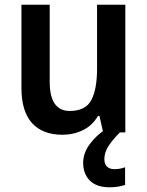

<svg xmlns="http://www.w3.org/2000/svg" viewBox="-20 -613 626 815"><path d="M512 -593V-51H418L402 -121H396Q372 -80 332 -60.5Q292 -41 245 -41Q161 -41 116 -90.5Q71 -140 71 -240V-593H191V-266Q191 -142 276 -142Q343 -142 367.5 -188Q392 -234 392 -322V-593ZM423 62Q423 83 434 94Q445 105 465 105Q480 105 491.5 102.5Q503 100 511 97V172Q498 176 482 179Q466 182 445 182Q390 182 361.5 153.5Q333 125 333 78Q333 36 362 -2.5Q391 -41 430 -65L489 -51Q456 -18 439.5 8.5Q423 35 423 62Z"/></svg>

Font: Noto Sans Tamil UI SemiCondensed SemiBold
Style: Regular
Weight: 600
Width: 4
Designer: Jelle Bosma - Monotype Design Team
Foundry: Monotype Imaging Inc.
Version: Version 2.004; ttfautohint (v1.8.4.7-5d5b)